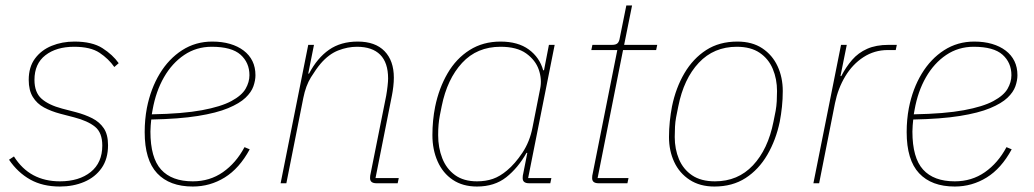

<svg xmlns="http://www.w3.org/2000/svg" viewBox="-20 -670 3779 702"><path d="M199 12Q136 12 90.5 -13.5Q45 -39 13 -86L31 -98Q60 -52 102 -29.5Q144 -7 199 -7Q269 -7 311.5 -41Q354 -75 354 -138Q354 -185 327.5 -206.5Q301 -228 251 -241L201 -254Q167 -263 141 -277Q115 -291 100 -315.5Q85 -340 85 -378Q85 -425 108 -456Q131 -487 169 -502.5Q207 -518 252 -518Q317 -518 354.5 -494Q392 -470 414 -439L398 -425Q377 -455 344 -477Q311 -499 251 -499Q186 -499 146 -468Q106 -437 106 -378Q106 -332 132 -309Q158 -286 207 -273L257 -260Q291 -251 317.5 -237.5Q344 -224 359.5 -201Q375 -178 375 -139Q375 -89 351.5 -55.5Q328 -22 288 -5Q248 12 199 12Z M685 12Q600 12 554.5 -36.5Q509 -85 509 -187Q509 -210 511 -232Q513 -254 517 -275Q531 -346 564 -400.5Q597 -455 646 -486.5Q695 -518 756 -518Q792 -518 821 -509.5Q850 -501 871 -485Q892 -469 903 -446.5Q914 -424 914 -395Q914 -376 906.5 -354.5Q899 -333 877.5 -312.5Q856 -292 814 -274.5Q772 -257 703.5 -246Q635 -235 533 -233Q532 -226 531 -211.5Q530 -197 530 -189Q530 -93 569 -50Q608 -7 685 -7Q747 -7 795 -40.5Q843 -74 874 -132L893 -124Q855 -54 801.5 -21Q748 12 685 12ZM754 -499Q698 -499 653.5 -469Q609 -439 579.5 -387.5Q550 -336 538 -269L535 -252Q648 -254 718 -267Q788 -280 826 -300.5Q864 -321 878 -345.5Q892 -370 892 -395Q892 -441 859.5 -470Q827 -499 754 -499Z M1027 0H1006L1107 -506H1128L1107 -401H1110Q1140 -458 1183 -488Q1226 -518 1288 -518Q1352 -518 1386 -483Q1420 -448 1420 -386Q1420 -371 1418 -353.5Q1416 -336 1413 -321L1353 -19H1438L1434 0H1356Q1345 0 1339 -4.5Q1333 -9 1333 -19Q1333 -24 1333.5 -27.5Q1334 -31 1335 -35L1392 -320Q1395 -337 1397 -355Q1399 -373 1399 -383Q1399 -441 1370 -470Q1341 -499 1285 -499Q1251 -499 1216.5 -485.5Q1182 -472 1152 -437Q1136 -418 1117 -387.5Q1098 -357 1089 -312Z M1992 0H1914Q1903 0 1897 -4.5Q1891 -9 1891 -19Q1891 -24 1891.5 -27.5Q1892 -31 1893 -35L1908 -111H1905Q1874 -56 1831 -22Q1788 12 1724 12Q1672 12 1635.5 -12.5Q1599 -37 1580 -80Q1561 -123 1561 -176Q1561 -203 1563.5 -229Q1566 -255 1571 -280Q1585 -348 1616.5 -402Q1648 -456 1697 -487Q1746 -518 1810 -518Q1874 -518 1913.5 -489Q1953 -460 1966 -413H1969L1987 -506H2008L1911 -19H1996ZM1724 -7Q1756 -7 1782 -16Q1808 -25 1834 -47Q1863 -71 1890 -111.5Q1917 -152 1927 -204L1955 -346Q1962 -380 1950 -415Q1938 -450 1904 -474.5Q1870 -499 1810 -499Q1724 -499 1669.5 -440Q1615 -381 1595 -282L1588 -247Q1585 -231 1583.5 -214Q1582 -197 1582 -176Q1582 -130 1597 -91.5Q1612 -53 1643.5 -30Q1675 -7 1724 -7Z M2274 0H2168Q2157 0 2151 -4.5Q2145 -9 2145 -19Q2145 -24 2145.5 -27.5Q2146 -31 2147 -35L2237 -487H2142L2146 -506H2218Q2232 -506 2238 -512Q2244 -518 2246 -531L2270 -650H2291L2262 -506H2383L2379 -487H2258L2165 -19H2278Z M2592 12Q2539 12 2501.5 -12.5Q2464 -37 2445 -78Q2426 -119 2426 -169Q2426 -198 2429 -226.5Q2432 -255 2437 -281Q2451 -349 2482.5 -402.5Q2514 -456 2562 -487Q2610 -518 2676 -518Q2730 -518 2767 -493.5Q2804 -469 2823 -428Q2842 -387 2842 -337Q2842 -308 2839 -279.5Q2836 -251 2831 -225Q2817 -158 2785.5 -104Q2754 -50 2706 -19Q2658 12 2592 12ZM2594 -7Q2678 -7 2733 -65.5Q2788 -124 2808 -225L2816 -265Q2819 -282 2820 -300Q2821 -318 2821 -337Q2821 -381 2805.5 -418Q2790 -455 2757.5 -477Q2725 -499 2674 -499Q2590 -499 2535 -440.5Q2480 -382 2460 -281L2452 -241Q2449 -225 2448 -207Q2447 -189 2447 -169Q2447 -125 2462.5 -88Q2478 -51 2510.5 -29Q2543 -7 2594 -7Z M2975 0H2954L3055 -506H3076L3053 -392H3056Q3073 -425 3095.5 -451Q3118 -477 3150.5 -491.5Q3183 -506 3229 -506H3259L3255 -487H3226Q3177 -487 3137 -461Q3097 -435 3070.5 -391Q3044 -347 3033 -293Z M3471 12Q3386 12 3340.5 -36.5Q3295 -85 3295 -187Q3295 -210 3297 -232Q3299 -254 3303 -275Q3317 -346 3350 -400.5Q3383 -455 3432 -486.5Q3481 -518 3542 -518Q3578 -518 3607 -509.5Q3636 -501 3657 -485Q3678 -469 3689 -446.5Q3700 -424 3700 -395Q3700 -376 3692.5 -354.5Q3685 -333 3663.5 -312.5Q3642 -292 3600 -274.5Q3558 -257 3489.5 -246Q3421 -235 3319 -233Q3318 -226 3317 -211.5Q3316 -197 3316 -189Q3316 -93 3355 -50Q3394 -7 3471 -7Q3533 -7 3581 -40.5Q3629 -74 3660 -132L3679 -124Q3641 -54 3587.5 -21Q3534 12 3471 12ZM3540 -499Q3484 -499 3439.5 -469Q3395 -439 3365.5 -387.5Q3336 -336 3324 -269L3321 -252Q3434 -254 3504 -267Q3574 -280 3612 -300.5Q3650 -321 3664 -345.5Q3678 -370 3678 -395Q3678 -441 3645.5 -470Q3613 -499 3540 -499Z"/></svg>

Font: IBM Plex Sans Thin
Style: Italic
Weight: 250
Italic angle: -11.31°
Designer: Mike Abbink, Paul van der Laan, Pieter van Rosmalen
Foundry: Bold Monday
Version: Version 3.201